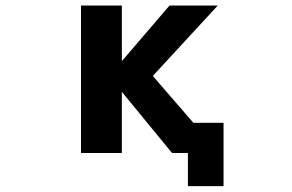

<svg xmlns="http://www.w3.org/2000/svg" viewBox="-20 -543 1040 684"><path d="M414.1 -215.8V2H268.6V-523.4H414.1V-325.2L584 -523.4H755.9L524.4 -272.5L668.9 -105.5H776.4V120.1H649.4V2H592.8Z"/></svg>

Font: GenEi Gothic M Regular
Style: Bold
Weight: 700
Designer: o_tamon (Modified); [Source Han Sans]
Ryoko NISHIZUKA  (kana & ideographs); Paul D. Hunt (Latin, Greek & Cyrillic); Wenl
Version: Version 1.1a;Original Version 1.004